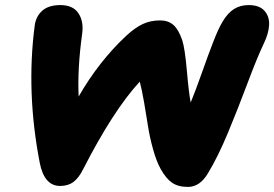

<svg xmlns="http://www.w3.org/2000/svg" viewBox="-20 -778 1091 764"><path d="M728 -34.2Q689 -34.2 664.8 -50.8Q640.6 -67.4 619.1 -106Q602.1 -136.7 588.9 -184.6Q575.7 -232.4 569.1 -274.9Q562.5 -317.4 553.5 -369.9Q544.4 -422.4 536.1 -453.1Q430.7 -338.9 311 -105Q293.5 -69.8 272.2 -54Q251 -38.1 219.2 -38.1Q156.2 -38.1 138.2 -129.9Q83.5 -412.6 118.2 -676.8Q123 -712.9 148.2 -735.4Q173.3 -757.8 220.2 -757.8Q270 -757.8 291.7 -725.8Q313.5 -693.8 307.1 -645Q287.6 -504.4 293 -394Q373.5 -534.2 482.9 -636.2Q518.1 -668.5 548.6 -682.6Q579.1 -696.8 617.2 -696.8Q648.9 -696.8 669.7 -679Q690.4 -661.1 705.1 -618.2Q715.8 -585.4 723.6 -496.3Q731.4 -407.2 738.8 -370.1Q757.3 -415 783 -487.5Q808.6 -560.1 828.9 -612.3Q849.1 -664.6 865.2 -690.9Q885.7 -726.1 910.9 -741.9Q936 -757.8 969.2 -757.8Q1012.2 -757.8 1032.5 -734.9Q1052.7 -711.9 1050.8 -678Q1048.8 -644 1029.8 -605Q1003.9 -550.8 965.3 -448Q926.8 -345.2 887 -249.5Q847.2 -153.8 807.1 -87.9Q774.9 -34.2 728 -34.2Z"/></svg>

Font: Shantell Sans Bouncy
Style: Italic
Weight: 800
Italic angle: -11.31°
Designer: Stephen Nixon, Anya Danilova, Shantell Martin
Foundry: Arrow Type
Version: Version 1.006;[9816181b4]